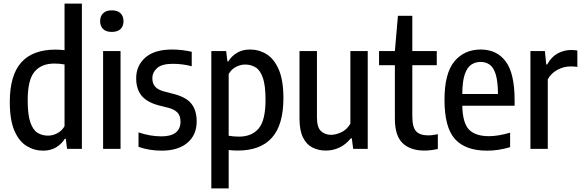

<svg xmlns="http://www.w3.org/2000/svg" viewBox="-20 -828 3236 1068"><path d="M220 10Q170.5 10 128.2 -15.8Q86 -41.5 60.2 -101Q34.5 -160.5 34.5 -261Q34.5 -409 98 -480.5Q161.5 -552 289 -552Q312.5 -552 339 -549V-808H435.5V0H353L346 -56H340.5Q323.5 -28 293 -9Q262.5 10 220 10ZM247 -73.5Q273.5 -73.5 298.8 -86.8Q324 -100 339 -126V-469.5Q311.5 -474.5 282 -474.5Q210.5 -474.5 172.2 -429.2Q134 -384 134 -270Q134 -189.5 148.8 -147.2Q163.5 -105 189 -89.2Q214.5 -73.5 247 -73.5Z M553.5 0V-544H650.5V0ZM602 -650.5Q570 -650.5 553.5 -666.5Q537 -682.5 537 -710Q537 -738 553.5 -754.2Q570 -770.5 602 -770.5Q634 -770.5 650.5 -754.2Q667 -738 667 -710Q667 -682.5 650.5 -666.5Q634 -650.5 602 -650.5Z M879.5 10Q811 10 750.5 -11V-91.5Q816 -69.5 878 -69.5Q931.5 -69.5 957.8 -90.8Q984 -112 984 -150.5Q984 -184 967.8 -201.2Q951.5 -218.5 920 -227.5L860.5 -242.5Q796.5 -260 767 -296.5Q737.5 -333 737.5 -392.5Q737.5 -463 788.5 -507.8Q839.5 -552.5 937 -552.5Q968 -552.5 995 -549Q1022 -545.5 1046.5 -540V-459.5Q995.5 -473 941 -473Q880 -473 853.8 -449.2Q827.5 -425.5 827.5 -393Q827.5 -363.5 842.8 -346.2Q858 -329 890 -320L949.5 -304.5Q1016.5 -287 1045.2 -250.2Q1074 -213.5 1074 -153Q1074 -77 1022.2 -33.5Q970.5 10 879.5 10Z M1155.5 220V-544H1238L1245 -487H1250.5Q1267 -515 1297.8 -533.8Q1328.5 -552.5 1371 -552.5Q1420.5 -552.5 1462.5 -526.8Q1504.5 -501 1530.5 -441.5Q1556.5 -382 1556.5 -281.5Q1556.5 -134 1492.8 -62.2Q1429 9.5 1302 9.5Q1278.5 9.5 1252 6.5V220ZM1309 -68Q1380.5 -68 1418.8 -113.2Q1457 -158.5 1457 -272.5Q1457 -353 1442.2 -395.2Q1427.5 -437.5 1401.8 -453.2Q1376 -469 1344 -469Q1317.5 -469 1292.2 -455.8Q1267 -442.5 1252 -416.5V-73Q1279.5 -68 1309 -68Z M1793 9.5Q1751.5 9.5 1718.2 -7.2Q1685 -24 1665.5 -63Q1646 -102 1646 -169.5V-544H1743V-175Q1743 -120 1765.2 -99Q1787.5 -78 1822 -78Q1846.5 -78 1877.8 -92Q1909 -106 1929 -140V-544H2025.5V0H1944.5L1937 -58.5H1931.5Q1903.5 -24 1868 -7.2Q1832.5 9.5 1793 9.5Z M2340 9.5Q2263 9.5 2219.8 -31.5Q2176.5 -72.5 2176.5 -168V-465.5H2088.5V-544H2176.5L2193.5 -740H2273.5V-544H2409.5V-465.5H2273.5V-180.5Q2273.5 -121 2294.5 -98Q2315.5 -75 2362 -75Q2374 -75 2387.5 -76.8Q2401 -78.5 2415.5 -81.5V0.5Q2399.5 4.5 2379.2 7Q2359 9.5 2340 9.5Z M2689 10Q2569 10 2510.8 -54.5Q2452.5 -119 2452.5 -273Q2452.5 -419.5 2507.2 -486Q2562 -552.5 2654 -552.5Q2743.5 -552.5 2793 -486.2Q2842.5 -420 2842.5 -271V-240H2551.5Q2553.5 -143.5 2589 -107Q2624.5 -70.5 2700.5 -70.5Q2750.5 -70.5 2817.5 -90V-9.5Q2782 1 2751.2 5.5Q2720.5 10 2689 10ZM2653.5 -483.5Q2624 -483.5 2601.2 -468.2Q2578.5 -453 2565.2 -414.2Q2552 -375.5 2551.5 -305H2750Q2749.5 -375.5 2737.5 -414.2Q2725.5 -453 2704 -468.2Q2682.5 -483.5 2653.5 -483.5Z M2930.5 0V-544H3011L3018.5 -469.5H3024Q3046.5 -511.5 3082 -530.8Q3117.5 -550 3158.5 -550Q3168.5 -550 3177 -549Q3185.5 -548 3191.5 -547V-456Q3181.5 -457.5 3172.2 -458Q3163 -458.5 3153 -458.5Q3116 -458.5 3081 -439.8Q3046 -421 3027 -387V0Z"/></svg>

Font: Encode Sans Condensed Condensed Medium
Style: Regular
Weight: 500
Width: 3
Designer: Multiple Designers
Foundry: Impallari Type
Version: Version 3.000; ttfautohint (v1.8.3) -l 8 -r 50 -G 200 -x 14 